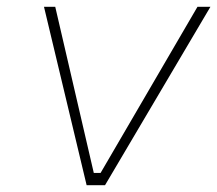

<svg xmlns="http://www.w3.org/2000/svg" viewBox="-20 -543 637 563"><path d="M234 0 109 -523H142L255 -36H275L559 -523H597L288 0Z"/></svg>

Font: Tomorrow ExtraLight
Style: Italic
Weight: 275
Italic angle: -10°
Designer: Tony de Marco, Monica Rizzolli
Foundry: Just in Type
Version: Version 2.002